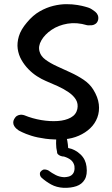

<svg xmlns="http://www.w3.org/2000/svg" viewBox="-20 -672 538 921"><path d="M289 -4Q239 -1 198.5 -6.5Q158 -12 130 -21Q102 -30 87 -37.5Q72 -45 72 -45Q72 -45 68 -47.5Q64 -50 58.5 -55Q53 -60 48.5 -67Q44 -74 43.5 -83Q43 -92 48 -101Q54 -112 62 -116.5Q70 -121 78 -121.5Q86 -122 91.5 -120.5Q97 -119 97 -119Q136 -103 178 -96Q220 -89 257 -91.5Q294 -94 319.5 -108Q345 -122 351 -149Q356 -174 344.5 -193.5Q333 -213 310 -229Q287 -245 257.5 -258.5Q228 -272 199 -284Q180 -292 158 -306Q136 -320 116.5 -340Q97 -360 83 -384.5Q69 -409 65 -437.5Q61 -466 70.5 -498Q80 -530 109 -564Q138 -599 170.5 -617.5Q203 -636 236 -644Q269 -652 298.5 -652Q328 -652 351.5 -648Q375 -644 388.5 -640Q402 -636 402 -636Q402 -636 407.5 -634Q413 -632 421 -627Q429 -622 437 -615.5Q445 -609 449 -599.5Q453 -590 451 -578Q448 -565 439.5 -558.5Q431 -552 421.5 -551Q412 -550 405 -550.5Q398 -551 398 -551Q348 -566 304 -558.5Q260 -551 227.5 -529Q195 -507 178.5 -478.5Q162 -450 170 -424Q176 -402 198.5 -385.5Q221 -369 252.5 -354.5Q284 -340 318 -324.5Q352 -309 381 -289.5Q410 -270 427 -243Q450 -206 454 -172Q458 -138 447 -108.5Q436 -79 413 -57Q390 -35 358 -21Q326 -7 289 -4ZM285 229Q251 227 225.5 213Q200 199 179 180Q179 180 176.5 177Q174 174 172.5 169.5Q171 165 171.5 159Q172 153 179 147Q186 141 193 141Q200 141 205.5 143Q211 145 211 145Q230 159 248 168Q266 177 288 178Q311 177 321.5 169.5Q332 162 335.5 150Q339 138 337 124Q333 106 320 95.5Q307 85 287 79Q279 79 271 76Q263 73 258 68Q253 63 254 58Q249 38 249 16.5Q249 -5 250 -21Q250 -21 251.5 -27Q253 -33 258 -38.5Q263 -44 274 -44Q287 -44 292 -33.5Q297 -23 297 -23Q300 -12 303 4Q306 20 307 38Q324 41 339 49Q354 57 366.5 69Q379 81 386 95.5Q393 110 395 127Q400 166 386.5 189Q373 212 346.5 221Q320 230 285 229Z"/></svg>

Font: Sour Gummy
Style: Regular
Weight: 400
Designer: Stefie Justprince
Foundry: Eifetstype
Version: Version 1.000